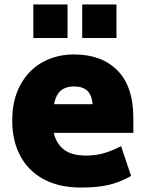

<svg xmlns="http://www.w3.org/2000/svg" viewBox="-20 -827 650 864"><path d="M35 0ZM369 -127Q408 -127 443.5 -136.5Q479 -146 525 -169L570 -35Q518 -6 467 5.5Q416 17 345 17Q246 17 176.5 -20.5Q107 -58 71 -126Q35 -194 35 -284Q35 -378 72 -445.5Q109 -513 172 -547.5Q235 -582 313 -582Q438 -582 509 -509.5Q580 -437 580 -298V-229H222Q233 -181 267.5 -154Q302 -127 369 -127ZM223 -358H397Q393 -400 372.5 -419Q352 -438 313 -438Q277 -438 254.5 -420Q232 -402 223 -358ZM350 -807H504V-656H350ZM130 -807H284V-656H130Z"/></svg>

Font: Biryani Black
Style: Regular
Weight: 900
Designer: Dan Reynolds and Mathieu Reguer
Foundry: Dan Reynolds and Mathieu Reguer
Version: Version 1.004; ttfautohint (v1.1) -l 5 -r 5 -G 72 -x 0 -D la